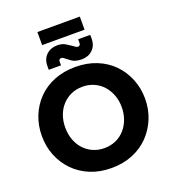

<svg xmlns="http://www.w3.org/2000/svg" viewBox="-179 -1153 1156 1297"><g transform="rotate(-20 399.5 -504.5)"><path d="M400 13Q316 13 248 -15Q180 -43 131 -93Q82 -143 55.5 -209Q29 -275 29 -351Q29 -427 55.5 -493Q82 -559 130.5 -608.5Q179 -658 247.5 -685.5Q316 -713 400 -713Q483 -713 551.5 -685.5Q620 -658 668.5 -608.5Q717 -559 744 -492.5Q771 -426 771 -351Q771 -275 744 -209Q717 -143 668.5 -93Q620 -43 551.5 -15Q483 13 400 13ZM400 -130Q444 -130 481.5 -146.5Q519 -163 546 -193Q573 -223 588 -263.5Q603 -304 603 -351Q603 -398 588 -438Q573 -478 546 -508Q519 -538 481.5 -554.5Q444 -571 400 -571Q355 -571 318 -554.5Q281 -538 253.5 -508Q226 -478 211.5 -437.5Q197 -397 197 -351Q197 -304 211.5 -263.5Q226 -223 253.5 -193Q281 -163 318 -146.5Q355 -130 400 -130ZM461 -746Q435 -746 417 -751.5Q399 -757 386.5 -766.5Q374 -776 362 -785Q354 -792 346.5 -797Q339 -802 331 -802Q324 -802 319 -797.5Q314 -793 314 -784V-756H226V-783Q226 -833 257 -862.5Q288 -892 335 -892Q370 -892 392 -878.5Q414 -865 432 -853Q440 -847 448.5 -841Q457 -835 465 -835Q472 -835 477.5 -839.5Q483 -844 483 -854V-882H570V-855Q570 -805 539 -775.5Q508 -746 461 -746ZM241 -928V-1022H546V-928Z"/></g></svg>

Font: MuseoModerno Thin
Style: Bold
Weight: 700
Version: Version 1.003